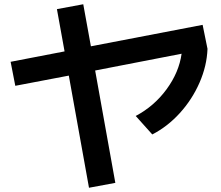

<svg xmlns="http://www.w3.org/2000/svg" viewBox="-20 -812 1040 904"><path d="M30 -521 284 -570 248 -769 372 -792 408 -594 934 -695 957 -582Q954 -502 919.5 -423Q885 -344 827 -280Q769 -216 697 -179L619 -266Q706 -312 764.5 -392Q823 -472 835 -559L428 -480L523 49L399 72L304 -456L52 -408Z"/></svg>

Font: Enso SemiBold
Style: Regular
Weight: 600
Designer: Coji Morishita
Foundry: UNDERFOREST DESIGN
Version: Version 1.000